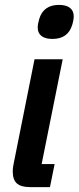

<svg xmlns="http://www.w3.org/2000/svg" viewBox="-20 -764 321 784"><path d="M194 -605Q165 -605 149.5 -617Q134 -629 134 -651Q134 -666 140 -686Q157 -744 221 -744Q250 -744 265.5 -732Q281 -720 281 -698Q281 -682 275 -663Q258 -605 194 -605ZM102 0Q66 0 49 -15Q32 -30 32 -64Q32 -80 36 -97L121 -522H236L150 -94H203L184 0Z"/></svg>

Font: IBM Plex Sans Cond SmBld
Style: Italic
Weight: 600
Width: 3
Italic angle: -11°
Designer: Mike Abbink, Paul van der Laan, Pieter van Rosmalen
Foundry: Bold Monday
Version: Version 1.3